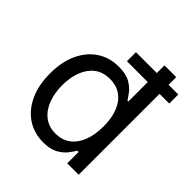

<svg xmlns="http://www.w3.org/2000/svg" viewBox="-200 -864 1012 1012"><g transform="rotate(45 306.0 -358.5)"><path d="M281.7 11.7Q213.9 11.7 161.6 -22.9Q109.4 -57.6 80.1 -121.1Q50.8 -184.6 50.8 -271.5Q50.8 -357.9 80.3 -421.1Q109.9 -484.4 162.1 -518.6Q214.4 -552.7 282.2 -552.7Q335.4 -552.7 366.7 -535.2Q397.9 -517.6 414.8 -495.4Q431.6 -473.1 440.4 -458.5H447.3V-727.5H535.2V0H450.2V-84.5H440.4Q431.6 -69.3 414.3 -46.6Q397 -23.9 365.5 -6.1Q334 11.7 281.7 11.7ZM294.9 -66.9Q344.7 -66.9 378.9 -93Q413.1 -119.1 430.7 -165.5Q448.2 -211.9 448.2 -272.5Q448.2 -333 430.9 -378.2Q413.6 -423.3 379.4 -448.7Q345.2 -474.1 294.9 -474.1Q243.2 -474.1 208.7 -447.3Q174.3 -420.4 157.2 -374.8Q140.1 -329.1 140.1 -272.5Q140.1 -215.3 157.5 -168.7Q174.8 -122.1 209.5 -94.5Q244.1 -66.9 294.9 -66.9ZM292 -603V-670.4H607.4V-603Z"/></g></svg>

Font: Atlassian Sans
Style: Regular
Weight: 400
Designer: Rasmus Andersson
Foundry: Modifications by Atlassian Pty Ltd, manufactured by rsms
Version: Version 4.001;git-9221beed3